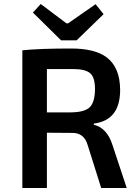

<svg xmlns="http://www.w3.org/2000/svg" viewBox="-20 -942 669 962"><path d="M145 -879 184 -922 313 -825H321L459 -921L499 -871L364 -740H286ZM92 -690Q180 -699 336 -699Q455 -699 514 -655Q581 -605 582 -492Q582 -339 450 -323V-317Q517 -301 544 -214L615 0H487L419 -216Q401 -276 344 -276L215 -277V0H92ZM337 -379Q403 -380 429 -404Q455 -429 456 -494Q456 -553 433 -574Q409 -596 347 -596H215V-379Z"/></svg>

Font: Taylor Sans Upright Semi Bold
Style: Regular
Weight: 600
Italic angle: -8°
Designer: Natanael Gama
Version: Version 1.001 September 8, 2015